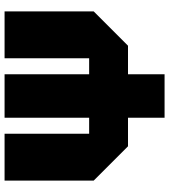

<svg xmlns="http://www.w3.org/2000/svg" viewBox="30 -770 740 840"><g transform="rotate(-90 400.0 -350.0)"><path d="M180 -160 30 -310V-700H235V-330H305V-700H495V-330H565V-700H770V-310L620 -160H495V0H305V-160Z"/></g></svg>

Font: Tektur SemiCondensed Black
Style: Regular
Weight: 900
Width: 4
Designer: Adam Jagosz
Foundry: Adam Jagosz
Version: Version 1.005;gftools[0.9.30]